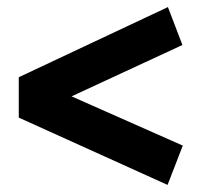

<svg xmlns="http://www.w3.org/2000/svg" viewBox="-20 -630 581 542"><path d="M182 -358 496 -219 453 -108 33 -298V-412L454 -610L495 -503Z"/></svg>

Font: Bitter Pro OGT
Style: Bold
Weight: 700
Designer: Sol Matas, and Bitter project Authors
Foundry: Sol Matas
Version: Version 2.110